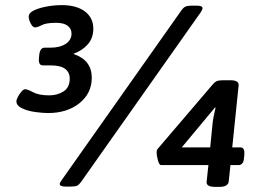

<svg xmlns="http://www.w3.org/2000/svg" viewBox="-20 -725 1005 749"><path d="M167 -284Q147 -284 117.5 -288Q88 -292 66 -302.5Q44 -313 44 -330Q44 -336 50 -347.5Q56 -359 64 -368Q72 -377 78 -377Q87 -377 109.5 -365Q132 -353 172 -353Q204 -353 228 -368.5Q252 -384 252 -418Q252 -443 234 -456.5Q216 -470 175 -470H147Q129 -470 132 -499L133 -510Q136 -539 154 -539H176Q214 -539 236.5 -554Q259 -569 259 -594Q259 -613 244 -624.5Q229 -636 199 -636Q160 -636 143 -627Q126 -618 116 -618Q108 -618 100 -633Q92 -648 92 -661Q92 -674 110.5 -683.5Q129 -693 159 -699Q189 -705 222 -705Q278 -705 311 -680.5Q344 -656 344 -613Q344 -576 322 -551.5Q300 -527 268 -516V-514Q338 -490 338 -422Q338 -361 290 -322.5Q242 -284 167 -284ZM238 3Q213 3 213 -7Q213 -12 221 -23L688 -685Q696 -696 704 -699.5Q712 -703 730 -703H745Q759 -703 764.5 -700.5Q770 -698 770 -693Q770 -688 763 -677L296 -15Q288 -4 280.5 -0.5Q273 3 253 3ZM819 4Q800 4 792.5 -1.5Q785 -7 786 -15L793 -81H608Q601 -81 596 -100Q591 -119 591 -130Q591 -139 594 -143L811 -397Q819 -406 827 -409Q835 -412 854 -412H878Q912 -412 911 -393L886 -150H918Q936 -150 933 -120L932 -110Q931 -94 925 -87.5Q919 -81 911 -81H879L872 -15Q871 -8 863 -2Q855 4 835 4ZM821 -305 819 -306 689 -150H800L810 -250Q812 -265 815.5 -280Q819 -295 821 -305Z"/></svg>

Font: Asap Expanded Expanded Regular
Style: Bold Italic
Weight: 700
Width: 7
Italic angle: -6°
Designer: Pablo Cosgaya
Foundry: Omnibus-Type
Version: Version 3.001; ttfautohint (v1.8.4.7-5d5b)